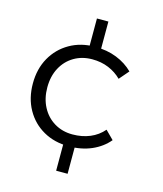

<svg xmlns="http://www.w3.org/2000/svg" viewBox="-119 -759 838 988"><g transform="rotate(15 300.0 -265.5)"><path d="M274 -671H335V-495H274ZM274 -35H335V140H274ZM462 -400Q433 -429 393.5 -445.5Q354 -462 306 -462Q252 -462 209.5 -437Q167 -412 143 -367Q119 -322 119 -263Q119 -204 143 -158.5Q167 -113 209.5 -87.5Q252 -62 306 -62Q357 -62 399 -79.5Q441 -97 470 -131L514 -87Q479 -45 425 -21.5Q371 2 303 2Q227 2 168 -31.5Q109 -65 75.5 -125Q42 -185 42 -263Q42 -341 75.5 -400.5Q109 -460 168 -494Q227 -528 303 -528Q367 -528 418.5 -507.5Q470 -487 506 -451Z"/></g></svg>

Font: Alexandria Light
Style: Regular
Weight: 300
Designer: Mohamed Gaber
Foundry: Kief Type Foundry
Version: Version 5.100